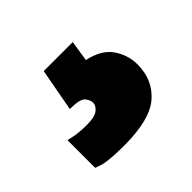

<svg xmlns="http://www.w3.org/2000/svg" viewBox="-71 -94 391 391"><g transform="rotate(-45 125.0 101.5)"><path d="M94.5 213.2Q76.1 213.2 61.9 212.2Q47.7 211.2 39 209.5Q34 208.4 29.2 206.6Q24.5 204.8 20 203.5V123.7L34 126.7Q41 128.2 50 128.9Q59 129.7 69.8 129.7Q93.6 129.7 102.3 122.1Q111 114.6 111 106.7Q111 98.9 104.2 90.5Q97.3 82.2 68.2 82.2L85.2 -10H168.8L161.8 34.8Q199 42.7 214.5 65.7Q230 88.7 230 115.1Q230 159.9 199.1 186.5Q168.2 213.2 94.5 213.2Z"/></g></svg>

Font: Golos Text
Style: Regular
Weight: 400
Designer: A.Korolkova, Vitaly Kuzmin
Foundry: ParaType Ltd
Version: Version 2.004